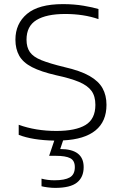

<svg xmlns="http://www.w3.org/2000/svg" viewBox="-20 -674 593 934"><path d="M248 240Q232 240 212.5 237.5Q193 235 182 232V195Q211 203 245 203Q295 203 319.5 189Q344 175 344 139Q344 107 321.5 95.5Q299 84 252 84H219L244 10Q138 8 71 -18V-67Q154 -37 254 -37Q348 -37 396 -66Q444 -95 444 -164Q444 -206 425 -232Q406 -258 364.5 -275.5Q323 -293 253 -308Q179 -325 135.5 -347.5Q92 -370 73.5 -403Q55 -436 55 -481Q55 -559 111.5 -606.5Q168 -654 286 -654Q340 -654 387 -646Q434 -638 459 -630V-581Q387 -606 297 -606Q206 -606 157.5 -576.5Q109 -547 109 -481Q109 -444 125.5 -420.5Q142 -397 182 -381Q222 -365 292 -348Q371 -330 415.5 -304.5Q460 -279 479 -244.5Q498 -210 498 -164Q498 -83 444.5 -39.5Q391 4 287 9L273 51Q387 51 387 139Q387 188 354.5 214Q322 240 248 240Z"/></svg>

Font: Kanit ExtraLight
Style: Regular
Weight: 275
Designer: Katatrad Team
Foundry: CadsonDemak
Version: Version 2.000; ttfautohint (v1.8.3)